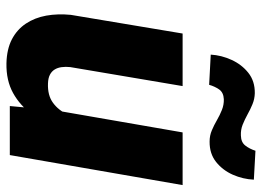

<svg xmlns="http://www.w3.org/2000/svg" viewBox="-127 -664 801 587"><g transform="rotate(90 273.5 -370.5)"><path d="M316.9 -136.7 384.8 -528.3H545.9L454.1 0H304.2ZM347.2 -236.3 388.7 -237.3Q383.8 -192.4 369.1 -147.9Q354.5 -103.5 328.6 -67.4Q302.7 -31.2 264.4 -10Q226.1 11.2 173.8 10.3Q130.4 9.3 100.3 -6.3Q70.3 -22 52.2 -49.1Q34.2 -76.2 27.8 -111.3Q21.5 -146.5 25.4 -186.5L82.5 -528.3H243.2L185.1 -184.6Q183.6 -170.4 185.3 -158.2Q187 -146 192.6 -137Q198.2 -127.9 208.5 -122.6Q218.8 -117.2 234.9 -116.7Q271.5 -115.2 294.4 -132.1Q317.4 -148.9 329.8 -176.8Q342.3 -204.6 347.2 -236.3ZM440.9 -751 529.3 -746.1Q527.8 -712.9 514.2 -681.9Q500.5 -650.9 475.1 -630.6Q449.7 -610.4 412.6 -610.8Q394.5 -610.8 378.4 -617.7Q362.3 -624.5 347.2 -633.3Q332 -642.1 316.2 -648.4Q300.3 -654.8 283.2 -654.3Q262.7 -653.3 253.4 -639.9Q244.1 -626.5 239.3 -609.4L147 -614.3Q148.9 -647 163.1 -678Q177.2 -709 202.6 -729.2Q228 -749.5 265.1 -749Q282.7 -748.5 298.6 -741.9Q314.5 -735.4 329.8 -726.8Q345.2 -718.3 361.1 -711.9Q377 -705.6 394.5 -706.5Q415 -707 425 -720Q435.1 -732.9 440.9 -751Z"/></g></svg>

Font: Roboto Black
Style: Italic
Weight: 900
Italic angle: -12°
Designer: Christian Robertson
Foundry: Google
Version: Version 3.0; 2020